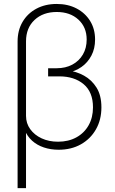

<svg xmlns="http://www.w3.org/2000/svg" viewBox="-20 -756 589 980"><path d="M69.8 204.1V-544.4Q69.8 -601.1 95.2 -644.3Q120.6 -687.5 165.8 -711.7Q210.9 -735.8 269.5 -735.8Q327.1 -735.8 371.1 -712.6Q415 -689.5 440.2 -648.7Q465.3 -607.9 465.3 -554.2Q465.3 -507.8 446.5 -472.2Q427.7 -436.5 396 -414.3Q364.3 -392.1 325.2 -384.8V-396.5Q369.6 -391.6 408.9 -369.9Q448.2 -348.1 472.9 -308.6Q497.6 -269 497.6 -208Q497.6 -144.5 469.7 -95.7Q441.9 -46.9 392.8 -19.3Q343.8 8.3 279.3 8.3Q238.8 8.3 203.9 -3.4Q168.9 -15.1 143.8 -37.8Q118.7 -60.5 106 -92.8L112.8 -100.6V204.1ZM276.4 -32.7Q329.6 -32.7 369.9 -54.9Q410.2 -77.1 432.4 -116.7Q454.6 -156.2 454.6 -208Q454.6 -286.1 407 -326.2Q359.4 -366.2 282.7 -366.2H225.6V-407.7H269Q314.9 -407.7 349.4 -426.3Q383.8 -444.8 403.1 -477.8Q422.4 -510.7 422.4 -554.2Q422.4 -617.2 380.1 -656Q337.9 -694.8 269.5 -694.8Q199.7 -694.8 156.2 -654.1Q112.8 -613.3 112.8 -544.9V-164.6Q112.8 -126.5 134.3 -96.7Q155.8 -66.9 192.6 -49.8Q229.5 -32.7 276.4 -32.7Z"/></svg>

Font: Inter 28pt ExtraLight
Style: Regular
Weight: 250
Designer: Rasmus Andersson
Foundry: rsms
Version: Version 4.001;git-66647c0bb